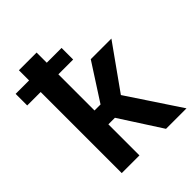

<svg xmlns="http://www.w3.org/2000/svg" viewBox="-239 -870 990 990"><g transform="rotate(-45 256.0 -375.0)"><path d="M197.8 -750V0H68.8V-750ZM521.5 -528.3 306.6 -226.6H161.6L118.7 -327.6H241.7L371.1 -528.3ZM391.6 0 233.4 -245.6 322.8 -329.1 541 0ZM305.7 -675.8V-591.3H-29.3V-675.8Z"/></g></svg>

Font: Roboto SemiBold
Style: Regular
Weight: 600
Designer: Christian Robertson
Foundry: Google
Version: Version 3.009; 2024